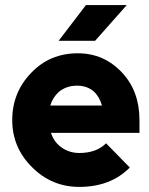

<svg xmlns="http://www.w3.org/2000/svg" viewBox="-20 -721 585 753"><path d="M210 -561H353L477 -701H317ZM527 -200V-250Q527 -363 459 -436Q388 -512 285 -512Q176 -512 103 -436Q28 -359 28 -250Q28 -142 106 -65Q183 12 291 12Q414 12 489 -64L396 -159Q358 -121 291 -121Q249 -121 217 -146Q204 -156 194.5 -170Q185 -184 180 -200ZM282 -385Q321 -385 347 -363Q370 -342 380 -307H177Q187 -339 211 -361Q241 -385 282 -385Z"/></svg>

Font: Unageo
Style: Bold
Weight: 700
Designer: Richard Sepsi
Foundry: Richard Sepsi
Version: Version 2.000